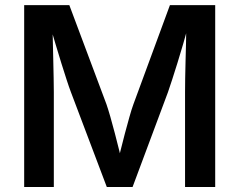

<svg xmlns="http://www.w3.org/2000/svg" viewBox="-20 -748 957 768"><path d="M76.7 0V-727.5H257.3L405.8 -331.1Q412.6 -311.5 421.4 -280.8Q430.2 -250 439.5 -214.4Q448.7 -178.7 457.3 -144.5Q465.8 -110.4 471.7 -83H446.8Q453.1 -108.9 461.4 -142.8Q469.7 -176.8 479.2 -212.6Q488.8 -248.5 497.6 -279.8Q506.3 -311 513.7 -331.1L659.7 -727.5H840.8V0H720.2V-379.4Q720.2 -402.3 720.7 -434.6Q721.2 -466.8 722.2 -503.2Q723.1 -539.6 724.1 -576.9Q725.1 -614.3 725.1 -647.9H733.9Q724.1 -610.8 712.6 -572Q701.2 -533.2 689.9 -496.6Q678.7 -460 668.7 -429.7Q658.7 -399.4 651.9 -379.4L510.3 0H407.2L263.7 -379.4Q256.3 -398.9 246.6 -428.7Q236.8 -458.5 225.6 -494.6Q214.4 -530.8 202.6 -570.1Q190.9 -609.4 179.7 -647.9H189.9Q190.4 -616.7 191.4 -580.1Q192.4 -543.5 193.1 -506.6Q193.8 -469.7 194.6 -436.5Q195.3 -403.3 195.3 -379.4V0Z"/></svg>

Font: Inter Cardless
Style: Medium
Weight: 500
Designer: Rasmus Andersson
Foundry: rsms
Version: Version 4.001;git-9221beed3